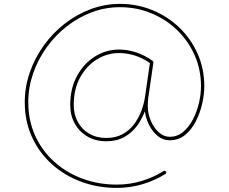

<svg xmlns="http://www.w3.org/2000/svg" viewBox="-20 -709 1151 965"><path d="M814 153.8Q818.4 161.1 811 165.5Q757.8 198.7 695.8 217Q633.8 235.4 566.9 235.4Q471.7 235.4 387.9 204.3Q304.2 173.3 240.5 116Q176.8 58.6 140.6 -20.5Q104.5 -99.6 104.5 -195.3Q104.5 -272 129.4 -344.2Q154.3 -416.5 199.2 -479.2Q244.1 -542 304.2 -589.1Q364.3 -636.2 435.3 -662.8Q506.3 -689.5 583 -689.5Q668.9 -689.5 745.6 -658.2Q822.3 -627 881.1 -570.6Q939.9 -514.2 973.4 -438.7Q1006.8 -363.3 1006.8 -275.4Q1006.8 -234.4 996.1 -187.5Q985.4 -140.6 963.9 -98.6Q942.4 -56.6 909.7 -30.3Q877 -3.9 833 -3.9Q799.3 -3.9 772.9 -25.4Q746.6 -46.9 729.7 -80.1Q712.9 -113.3 708 -149.4Q693.8 -111.3 668.9 -76.9Q644 -42.5 605.7 -20.8Q567.4 1 514.2 1Q460.4 1 419.4 -22.9Q378.4 -46.9 355.7 -88.1Q333 -129.4 333 -181.6Q333 -265.1 367.2 -327.6Q401.4 -390.1 457.3 -425Q513.2 -460 578.1 -460Q621.1 -460 664.3 -445.8Q707.5 -431.6 747.6 -402.8Q752 -399.4 751 -394.5L725.6 -220.2Q725.6 -218.8 725.1 -216.8Q722.7 -197.3 722.7 -176.8Q722.7 -139.2 737.5 -103.3Q752.4 -67.4 777.6 -44.4Q802.7 -21.5 833 -21.5Q870.6 -21.5 899.7 -45.4Q928.7 -69.3 949 -107.7Q969.2 -146 979.7 -190.4Q990.2 -234.9 990.2 -275.4Q990.2 -359.9 958 -432.1Q925.8 -504.4 869.4 -558.6Q813 -612.8 739.5 -642.8Q666 -672.9 583 -672.9Q509.3 -672.9 441.2 -647.2Q373 -621.6 314.9 -575.9Q256.8 -530.3 213.6 -469.7Q170.4 -409.2 146.2 -339.1Q122.1 -269 122.1 -195.3Q122.1 -103.5 156.5 -27.6Q190.9 48.3 252 103.5Q313 158.7 393.8 188.7Q474.6 218.8 566.9 218.8Q631.8 218.8 691.4 200.7Q751 182.6 802.2 150.9Q809.6 146.5 814 153.8ZM733.4 -392.1Q696.3 -418 656.7 -430.2Q617.2 -442.4 578.1 -442.4Q518.6 -442.4 466.6 -410.2Q414.6 -377.9 382.6 -319.6Q350.6 -261.2 350.6 -181.6Q350.6 -133.8 371.1 -96.2Q391.6 -58.6 428.5 -37.1Q465.3 -15.6 514.2 -15.6Q561.5 -15.6 596.2 -34.7Q630.9 -53.7 654.1 -85Q677.2 -116.2 690.7 -152.6Q704.1 -189 709 -223.1Z"/></svg>

Font: Mikhak Thin
Style: Regular
Weight: 100
Designer: Amin Abedi
Version: Version 3.3